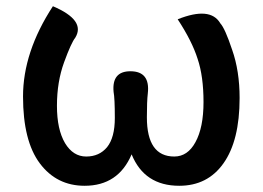

<svg xmlns="http://www.w3.org/2000/svg" viewBox="-20 -584 844 617"><path d="M252 13Q162 13 108 -59Q54 -131 54 -274Q54 -417 150 -564Q256 -519 222 -463Q209 -447 186 -384Q163 -321 163 -244Q163 -168 189 -124Q215 -81 257 -81Q299 -81 324 -111Q349 -142 349 -205Q349 -268 345 -289Q339 -355 399 -355Q463 -355 455 -284Q452 -259 452 -207Q452 -81 540 -81Q583 -81 608 -127Q634 -174 634 -256Q634 -339 615 -395Q597 -452 551 -522Q656 -564 688 -509Q703 -493 726 -424Q750 -356 750 -269Q750 -132 698 -59Q647 13 556 13Q444 13 403 -88Q360 13 252 13Z"/></svg>

Font: Swei Half Moon CJK TC
Style: Medium
Weight: 500
Version: Version 2.125